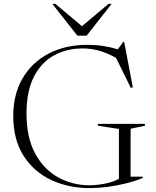

<svg xmlns="http://www.w3.org/2000/svg" viewBox="-20 -955 798 985"><path d="M650 -48.5H712.5V-42Q673.5 -26 626.5 -14.2Q579.5 -2.5 531.2 3.8Q483 10 441 10Q330.5 10 241.5 -32.2Q152.5 -74.5 100.2 -157Q48 -239.5 48 -360Q48 -470.5 95.5 -552.5Q143 -634.5 228.8 -679.8Q314.5 -725 428.5 -725Q471 -725 510 -719Q549 -713 584.5 -702L612.5 -740.5H617L661.5 -506.5L651 -504.5L575.5 -657.5Q491.5 -706.5 404 -706.5Q322 -706.5 256.8 -670.8Q191.5 -635 153.8 -561Q116 -487 116 -372Q116 -249.5 160.2 -167.8Q204.5 -86 278.2 -45.2Q352 -4.5 439.5 -4.5Q479.5 -5 519.2 -13Q559 -21 590 -37.5V-293.5L482 -310V-319.5H723.5V-310L650 -294.5ZM552.5 -935 424.5 -772H377L248.5 -935H264.5L400.5 -820.5L536.5 -935Z"/></svg>

Font: Newsreader 72pt Light
Style: Regular
Weight: 300
Designer: Hugues Gentile
Foundry: Production Type
Version: Version 1.003; ttfautohint (v1.8.3)